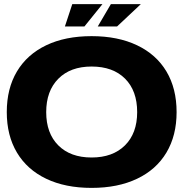

<svg xmlns="http://www.w3.org/2000/svg" viewBox="-20 -902 893 935"><path d="M13 -356Q13 -471 62.5 -554Q112 -637 205 -681.5Q298 -726 426 -726Q554 -726 647.5 -681.5Q741 -637 790.5 -554Q840 -471 840 -356Q840 -242 790.5 -159Q741 -76 647.5 -31.5Q554 13 426 13Q298 13 205 -31.5Q112 -76 62.5 -159Q13 -242 13 -356ZM426 -135Q529 -135 588.5 -194Q648 -253 648 -356Q648 -460 589 -519Q530 -578 426 -578Q323 -578 264 -518.5Q205 -459 205 -356Q205 -253 264 -194Q323 -135 426 -135ZM332 -882H479L391 -773H296ZM520 -882H666L550 -773H456Z"/></svg>

Font: Non Bureau Extended
Style: Bold
Weight: 700
Width: 7
Designer: Jona Saucedo
Foundry: Non Foundry
Version: Version 1.000; ttfautohint (v1.8.4)